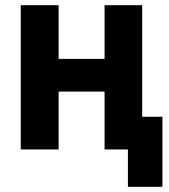

<svg xmlns="http://www.w3.org/2000/svg" viewBox="-20 -559 653 740"><path d="M528 -539H383V-332H206V-539H60V17H206V-206H383V17H473V161H606V-109H528Z"/></svg>

Font: Repo Bold
Style: Bold
Weight: 700
Designer: Stefan Peev
Foundry: Context Ltd
Version: Version 1.502